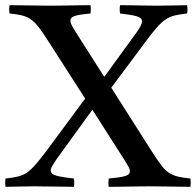

<svg xmlns="http://www.w3.org/2000/svg" viewBox="-40 -721 757 742"><path d="M380 1Q378 -14 380 -31Q424 -35 443 -40.5Q462 -46 462 -59Q462 -67 456.5 -77Q451 -87 442 -101L317 -297L178 -105Q168 -90 162 -80Q156 -70 156 -62Q156 -48 178 -42Q200 -36 246 -31Q248 -14 246 1Q235 1 214.5 0.5Q194 0 170 0Q146 0 126 -0.5Q106 -1 95 -1Q63 -1 33.5 0Q4 1 -19 1Q-21 -15 -19 -31Q10 -34 30 -39Q50 -44 66 -55.5Q82 -67 99.5 -87.5Q117 -108 142 -141L289 -340L144 -566Q123 -599 108 -618Q93 -637 78 -647Q63 -657 44.5 -661.5Q26 -666 -3 -669Q-6 -685 -3 -701Q33 -701 72.5 -700Q112 -699 149 -699Q171 -699 200.5 -699.5Q230 -700 259.5 -700.5Q289 -701 310 -701Q312 -686 310 -669Q267 -665 249.5 -659.5Q232 -654 232 -641Q232 -634 237 -624Q242 -614 252 -598L363 -424L488 -596Q509 -626 509 -638Q509 -652 488.5 -658Q468 -664 424 -669Q421 -686 424 -701Q438 -701 467.5 -700.5Q497 -700 526.5 -699.5Q556 -699 570 -699Q602 -699 634 -700Q666 -701 683 -701Q686 -685 683 -669Q654 -666 634.5 -661Q615 -656 599 -645Q583 -634 565 -613.5Q547 -593 522 -559L390 -382L548 -134Q569 -101 584 -81.5Q599 -62 614 -52.5Q629 -43 648 -38.5Q667 -34 696 -31Q698 -15 696 1Q659 1 621 0Q583 -1 545 -1Q524 -1 493.5 -0.5Q463 0 432.5 0.5Q402 1 380 1Z"/></svg>

Font: Castoro
Style: Regular
Weight: 400
Designer: John Hudson
Foundry: Tiro Typeworks Ltd.
Version: Version 2.04